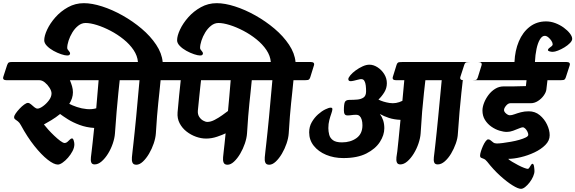

<svg xmlns="http://www.w3.org/2000/svg" viewBox="-76 -1016 3629 1211"><path d="M-55 -532 -31 -606Q-26 -620 -19 -622.5Q-12 -625 0 -625H773Q801 -625 794 -603L770 -529Q765 -513 754.5 -511.5Q744 -510 721 -510H679Q676 -482 670.5 -430Q665 -378 659.5 -311.5Q654 -245 649 -174Q647 -145 635.5 -111Q624 -77 605.5 -47Q587 -17 565 2Q543 21 521 21Q504 21 499.5 8Q495 -5 497.5 -24.5Q500 -44 502 -62Q504 -81 508.5 -119Q513 -157 518 -209Q469 -212 426 -228Q383 -244 351.5 -264Q320 -284 303 -297Q276 -275 248.5 -258.5Q221 -242 201 -231Q210 -219 227.5 -199.5Q245 -180 265.5 -160.5Q286 -141 304 -127.5Q322 -114 332 -114Q341 -114 349 -121Q357 -128 364.5 -135.5Q372 -143 378 -143Q385 -143 389 -129.5Q393 -116 393 -106Q393 -85 381.5 -63Q370 -41 353 -21.5Q336 -2 318.5 10Q301 22 289 22Q264 22 224.5 -9Q185 -40 140.5 -96Q96 -152 56 -226Q47 -243 37 -250.5Q27 -258 20 -263Q13 -268 13 -277Q13 -286 23 -300.5Q33 -315 47.5 -330.5Q62 -346 76.5 -356.5Q91 -367 100 -367Q109 -367 119.5 -358Q130 -349 140.5 -340Q151 -331 161 -331Q174 -331 195 -346Q216 -361 232.5 -383Q249 -405 249 -427Q249 -442 237 -461.5Q225 -481 207.5 -495.5Q190 -510 173 -510H-34Q-62 -510 -55 -532ZM361 -361Q380 -351 409.5 -341Q439 -331 471 -328Q503 -325 531 -333L546 -510H365Q373 -491 378.5 -472Q384 -453 384 -434Q384 -415 378 -396.5Q372 -378 361 -361Z M203 -762Q203 -790 221.5 -829.5Q240 -869 273.5 -907Q307 -945 353 -970.5Q399 -996 453 -996Q504 -996 568 -975.5Q632 -955 697 -918.5Q762 -882 817.5 -835Q873 -788 909 -734Q945 -680 950 -625H1045Q1073 -625 1066 -603L1043 -529Q1038 -513 1027.5 -511.5Q1017 -510 994 -510H937Q933 -469 929.5 -435Q926 -401 922 -364.5Q918 -328 914.5 -282.5Q911 -237 907 -174Q905 -145 893.5 -111Q882 -77 864 -46.5Q846 -16 825 3.5Q804 23 784 23Q765 23 759.5 9.5Q754 -4 756 -24Q758 -44 760 -62Q762 -79 765.5 -110.5Q769 -142 773.5 -185Q778 -228 783 -280Q788 -332 793 -390Q798 -448 804 -510H687Q659 -510 666 -532L690 -606Q694 -620 701.5 -622.5Q709 -625 721 -625H794Q791 -664 766.5 -700.5Q742 -737 703.5 -768Q665 -799 621 -822Q577 -845 535.5 -858Q494 -871 464 -871Q439 -871 417.5 -854Q396 -837 380.5 -811.5Q365 -786 356.5 -759.5Q348 -733 348 -714Q348 -705 357 -696Q366 -687 366 -678Q366 -675 362.5 -670.5Q359 -666 348 -666Q334 -666 310 -674Q286 -682 261.5 -695.5Q237 -709 220 -726.5Q203 -744 203 -762Z M938 -532 961 -606Q966 -620 973.5 -622.5Q981 -625 993 -625H1611Q1639 -625 1632 -603L1608 -529Q1603 -513 1593 -511.5Q1583 -510 1559 -510H1512Q1508 -469 1504.5 -435Q1501 -401 1497 -364.5Q1493 -328 1489.5 -282.5Q1486 -237 1482 -174Q1480 -145 1468.5 -111Q1457 -77 1439 -46.5Q1421 -16 1400 3.5Q1379 23 1359 23Q1340 23 1334.5 9.5Q1329 -4 1331 -24Q1333 -44 1335 -62Q1337 -78 1340 -106.5Q1343 -135 1347 -175Q1329 -166 1294 -154Q1259 -142 1224 -142Q1193 -142 1160.5 -153.5Q1128 -165 1100.5 -186.5Q1073 -208 1057 -238.5Q1041 -269 1044 -307Q1048 -360 1054 -415Q1060 -470 1064 -510H959Q931 -510 938 -532ZM1172 -319Q1170 -296 1180 -280Q1190 -264 1205 -255.5Q1220 -247 1232 -247Q1253 -247 1278 -260Q1303 -273 1326 -289.5Q1349 -306 1362 -316Q1366 -360 1370.5 -409Q1375 -458 1379 -510H1192Q1190 -493 1187 -465.5Q1184 -438 1181 -408Q1178 -378 1175.5 -353.5Q1173 -329 1172 -319Z M1041 -762Q1041 -790 1059.5 -829.5Q1078 -869 1111.5 -907Q1145 -945 1191 -970.5Q1237 -996 1291 -996Q1342 -996 1406 -975.5Q1470 -955 1535 -918.5Q1600 -882 1655.5 -835Q1711 -788 1747 -734Q1783 -680 1788 -625H1883Q1911 -625 1904 -603L1881 -529Q1876 -513 1865.5 -511.5Q1855 -510 1832 -510H1775Q1771 -469 1767.5 -435Q1764 -401 1760 -364.5Q1756 -328 1752.5 -282.5Q1749 -237 1745 -174Q1743 -145 1731.5 -111Q1720 -77 1702 -46.5Q1684 -16 1663 3.5Q1642 23 1622 23Q1603 23 1597.5 9.5Q1592 -4 1594 -24Q1596 -44 1598 -62Q1600 -79 1603.5 -110.5Q1607 -142 1611.5 -185Q1616 -228 1621 -280Q1626 -332 1631 -390Q1636 -448 1642 -510H1525Q1497 -510 1504 -532L1528 -606Q1532 -620 1539.5 -622.5Q1547 -625 1559 -625H1632Q1629 -664 1604.5 -700.5Q1580 -737 1541.5 -768Q1503 -799 1459 -822Q1415 -845 1373.5 -858Q1332 -871 1302 -871Q1277 -871 1255.5 -854Q1234 -837 1218.5 -811.5Q1203 -786 1194.5 -759.5Q1186 -733 1186 -714Q1186 -705 1195 -696Q1204 -687 1204 -678Q1204 -675 1200.5 -670.5Q1197 -666 1186 -666Q1172 -666 1148 -674Q1124 -682 1099.5 -695.5Q1075 -709 1058 -726.5Q1041 -744 1041 -762Z M1874 -181Q1874 -133 1903 -96.5Q1932 -60 1981 -39.5Q2030 -19 2090 -19Q2178 -19 2235 -48Q2292 -77 2320 -120.5Q2348 -164 2348 -207Q2348 -235 2340.5 -257.5Q2333 -280 2320 -297Q2345 -283 2376.5 -272.5Q2408 -262 2450 -260Q2443 -189 2438 -137.5Q2433 -86 2430 -62Q2427 -44 2424.5 -24.5Q2422 -5 2427 8Q2432 21 2449 21Q2471 21 2493 2Q2515 -17 2533.5 -47Q2552 -77 2563.5 -111Q2575 -145 2577 -174Q2581 -245 2586.5 -311.5Q2592 -378 2598 -430Q2604 -482 2607 -510H2710Q2704 -448 2698.5 -390Q2693 -332 2688 -280Q2683 -228 2678.5 -185Q2674 -142 2670.5 -110.5Q2667 -79 2665 -62Q2663 -44 2660.5 -24.5Q2658 -5 2662.5 8Q2667 21 2685 21Q2707 21 2729 2Q2751 -17 2769 -47Q2787 -77 2799 -111Q2811 -145 2812 -174Q2817 -245 2822.5 -311.5Q2828 -378 2834 -430Q2840 -482 2843 -510H2901Q2915 -510 2924 -511.5Q2933 -513 2938 -529L2961 -603Q2968 -625 2939 -625H2474Q2451 -625 2440.5 -623.5Q2430 -622 2425 -606L2402 -532Q2395 -510 2423 -510H2474L2462 -380Q2422 -360 2381 -366.5Q2340 -373 2311 -388Q2332 -408 2348 -434Q2364 -460 2364 -491Q2364 -522 2347.5 -548.5Q2331 -575 2305.5 -591.5Q2280 -608 2254 -608Q2234 -608 2211 -597.5Q2188 -587 2167.5 -572Q2147 -557 2134 -541.5Q2121 -526 2121 -517Q2121 -504 2136 -504Q2143 -504 2156 -507Q2169 -510 2182 -513.5Q2195 -517 2202 -517Q2216 -517 2222.5 -505.5Q2229 -494 2231 -476.5Q2233 -459 2233 -440Q2233 -412 2217 -401Q2201 -390 2177 -388Q2153 -386 2128 -386Q2106 -386 2099.5 -373Q2093 -360 2093 -320Q2093 -304 2098 -296Q2103 -288 2116 -288Q2129 -288 2141.5 -290Q2154 -292 2170 -292Q2184 -292 2192.5 -284Q2201 -276 2205.5 -261Q2210 -246 2210 -226Q2210 -172 2172.5 -145Q2135 -118 2081 -118Q2043 -118 2024.5 -131.5Q2006 -145 2000.5 -166Q1995 -187 1995 -208Q1995 -235 2001 -258Q2007 -281 2013.5 -299Q2020 -317 2020.5 -327Q2021 -337 2010 -337Q1998 -337 1975.5 -326Q1953 -315 1930 -294.5Q1907 -274 1890.5 -245.5Q1874 -217 1874 -181Z M2828 -532 2852 -606Q2857 -622 2867 -623.5Q2877 -625 2901 -625H3169Q3172 -697 3196.5 -755Q3221 -813 3265 -847Q3309 -881 3368 -881Q3398 -881 3427 -870Q3456 -859 3480 -841.5Q3504 -824 3518.5 -805Q3533 -786 3533 -771Q3533 -759 3519 -744.5Q3505 -730 3484.5 -717.5Q3464 -705 3443.5 -697Q3423 -689 3410 -689Q3400 -689 3390 -692Q3380 -695 3380 -700Q3380 -707 3387.5 -712.5Q3395 -718 3402.5 -724Q3410 -730 3410 -736Q3410 -746 3402 -758.5Q3394 -771 3382.5 -780.5Q3371 -790 3360 -790Q3343 -790 3329.5 -767.5Q3316 -745 3308 -707.5Q3300 -670 3298 -625H3496Q3524 -625 3517 -603L3493 -529Q3488 -513 3478 -511.5Q3468 -510 3444 -510H3377L3370 -451Q3368 -434 3353.5 -413.5Q3339 -393 3317 -379Q3295 -365 3272 -365Q3261 -365 3249 -365Q3237 -365 3213 -365Q3189 -365 3143 -365Q3129 -365 3116 -349.5Q3103 -334 3103 -322Q3103 -311 3116 -300Q3129 -289 3140 -289Q3152 -289 3169.5 -295.5Q3187 -302 3209.5 -308Q3232 -314 3259 -314Q3299 -314 3328.5 -289.5Q3358 -265 3374.5 -230Q3391 -195 3391 -163Q3391 -129 3363.5 -101.5Q3336 -74 3294.5 -54.5Q3253 -35 3208.5 -24.5Q3164 -14 3129 -14Q3137 -6 3154.5 4.5Q3172 15 3192 25.5Q3212 36 3229 42.5Q3246 49 3253 49Q3258 49 3263 41Q3268 33 3273 25Q3278 17 3282 17Q3290 17 3292.5 34.5Q3295 52 3295 63Q3295 78 3286.5 97.5Q3278 117 3264.5 134.5Q3251 152 3236.5 163.5Q3222 175 3210 175Q3192 175 3156.5 153Q3121 131 3078.5 92.5Q3036 54 2997 4Q2986 -10 2975.5 -14Q2965 -18 2958.5 -21Q2952 -24 2952 -35Q2952 -44 2957 -60.5Q2962 -77 2970 -95Q2978 -113 2987 -125Q2996 -137 3003 -137Q3012 -137 3019 -130.5Q3026 -124 3035 -117.5Q3044 -111 3058 -111Q3072 -111 3095.5 -114Q3119 -117 3147 -122Q3175 -127 3199.5 -134Q3224 -141 3240 -149Q3256 -157 3256 -166Q3256 -175 3250.5 -186Q3245 -197 3237 -205Q3229 -213 3221 -213Q3214 -213 3197.5 -206Q3181 -199 3160.5 -191.5Q3140 -184 3121 -184Q3100 -184 3074 -192Q3048 -200 3023.5 -217Q2999 -234 2983 -259.5Q2967 -285 2967 -319Q2967 -341 2977 -367Q2987 -393 3005 -417Q3023 -441 3047.5 -456Q3072 -471 3100 -471Q3124 -471 3159.5 -471Q3195 -471 3241 -473L3245 -510H2849Q2821 -510 2828 -532Z"/></svg>

Font: Alkatra
Style: Regular
Weight: 400
Designer: Suman Bhandary
Version: Version 1.100;gftools[0.9.22]